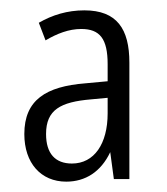

<svg xmlns="http://www.w3.org/2000/svg" viewBox="-20 -742 323 371"><path d="M143 -722C110 -722 81 -713 55 -698L68 -664C90 -677 113 -686 137 -686C173 -686 188 -667 188 -618V-585L145 -581C69 -575 27 -549 27 -483C27 -427 59 -391 108 -391C145 -391 175 -410 193 -448L200 -396H230V-621C230 -686 206 -722 143 -722ZM156 -550 188 -553V-523C188 -464 162 -426 119 -426C87 -426 69 -445 69 -483C69 -530 97 -545 156 -550Z"/></svg>

Font: Noto Sans Gujarati UI ExtraCondensed Light
Style: Regular
Weight: 300
Width: 2
Designer: Jelle Bosma - Monotype Design Team, Universal Thirst
Foundry: Monotype Imaging Inc.
Version: Version 2.106